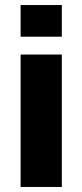

<svg xmlns="http://www.w3.org/2000/svg" viewBox="-20 -744 328 764"><path d="M62 -598V-724H226V-598ZM62 0V-527H226V0Z"/></svg>

Font: Archivo SemiBold ExtraBold
Style: Regular
Weight: 800
Version: Version 2.001